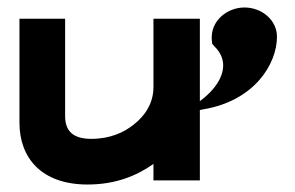

<svg xmlns="http://www.w3.org/2000/svg" viewBox="-20 -482 787 513"><path d="M32 -154C32 -60 91 11 214 11C288 11 345 -12 390 -44V0H514V-188L524 -190C660 -213 720 -311 720 -384C720 -428 680 -462 633 -462C587 -462 541 -426 546 -374L547 -365L553 -358C590 -322 581 -276 540 -234C532 -226 524 -219 514 -212V-432H390V-249C390 -206 367 -172 337 -149C311 -128 274 -111 224 -111C176 -111 154 -131 154 -172V-432H32Z"/></svg>

Font: Charger
Style: Hemi
Weight: 900
Designer: Jasper
Foundry: Cannot Into Space Fonts
Version: Version 0.99